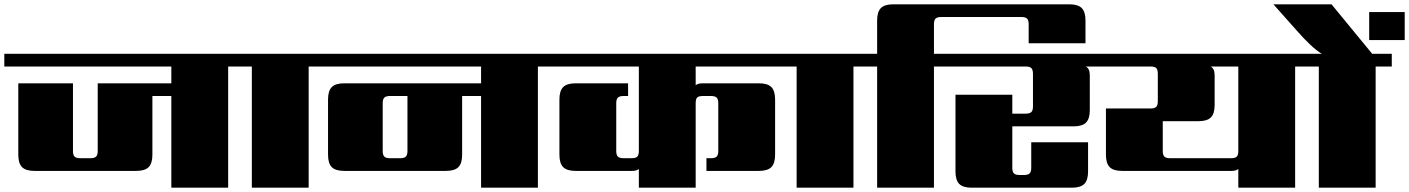

<svg xmlns="http://www.w3.org/2000/svg" viewBox="-40 -872 6546 892"><path d="M1095 -622V-563H1020V0H756V-426H668V-153Q668 -113 650.5 -95.5Q633 -78 593 -78H120Q80 -78 62.5 -95.5Q45 -113 45 -153V-485H299V-170Q299 -152 306.5 -144.5Q314 -137 333 -137H380Q399 -137 406.5 -144.5Q414 -152 414 -170V-485H756V-563H-20V-622Z M1469 -622V-563H1394V0H1130V-563H1055V-622Z M1853 -170V-426H1772Q1753 -426 1745.5 -418.5Q1738 -411 1738 -393V-170Q1738 -152 1745.5 -144.5Q1753 -137 1772 -137H1819Q1838 -137 1845.5 -144.5Q1853 -152 1853 -170ZM2534 -622V-563H2459V0H2195V-426H2107V-153Q2107 -113 2089.5 -95.5Q2072 -78 2032 -78H1559Q1519 -78 1501.5 -95.5Q1484 -113 1484 -153V-410Q1484 -450 1501.5 -467.5Q1519 -485 1559 -485H2195V-563H1429V-622Z M3626 -563H3192V-476Q3202 -485 3224 -485H3486Q3526 -485 3543.5 -467.5Q3561 -450 3561 -410V-153Q3561 -113 3543.5 -95.5Q3526 -78 3486 -78H3242V-137H3263Q3282 -137 3289.5 -144.5Q3297 -152 3297 -170V-393Q3297 -411 3289.5 -418.5Q3282 -426 3263 -426H3226Q3206 -426 3199 -419Q3192 -412 3192 -392V0H2928V-87Q2918 -78 2896 -78H2634Q2594 -78 2576.5 -95.5Q2559 -113 2559 -153V-410Q2559 -450 2576.5 -467.5Q2594 -485 2634 -485H2878V-426H2857Q2838 -426 2830.5 -418.5Q2823 -411 2823 -393V-170Q2823 -152 2830.5 -144.5Q2838 -137 2857 -137H2894Q2914 -137 2921 -144.5Q2928 -152 2928 -171V-563H2494V-622H3626Z M4000 -622V-563H3925V0H3661V-563H3586V-622Z M4374 -622V-563H4299V0H4035V-563H3960V-622H4035V-777Q4035 -817 4052.5 -834.5Q4070 -852 4110 -852H4928Q4968 -852 4985.5 -834.5Q5003 -817 5003 -777V-671H4739V-760Q4739 -778 4731.5 -785.5Q4724 -793 4705 -793H4333Q4314 -793 4306.5 -785.5Q4299 -778 4299 -760V-622Z M5083 -622V-563H5004Q5023 -554 5023 -522V-360Q5023 -320 5005.5 -302.5Q4988 -285 4948 -285H4663V-92Q4663 -74 4670.5 -66.5Q4678 -59 4697 -59H4717Q4736 -59 4743.5 -66.5Q4751 -74 4751 -92V-211H5015V-75Q5015 -35 4997.5 -17.5Q4980 0 4940 0H4474Q4434 0 4416.5 -17.5Q4399 -35 4399 -75V-432H4663V-344H4725Q4744 -344 4751.5 -351.5Q4759 -359 4759 -377V-529Q4759 -548 4751.5 -555.5Q4744 -563 4725 -563H4334V-622Z M5713 -171V-563H5584Q5603 -554 5603 -522V-384Q5603 -344 5585.5 -326.5Q5568 -309 5528 -309H5362V-170Q5362 -152 5369.5 -144.5Q5377 -137 5396 -137H5679Q5699 -137 5706 -144.5Q5713 -152 5713 -171ZM6052 -622V-563H5977V0H5713V-87Q5703 -78 5681 -78H5173Q5133 -78 5115.5 -95.5Q5098 -113 5098 -153V-368H5305Q5324 -368 5331.5 -375.5Q5339 -383 5339 -401V-529Q5339 -548 5332 -555.5Q5325 -563 5305 -563H5043V-622Z M6426 -622V-563H6351V0H6087V-563H6012V-622H6101Q6054 -650 5981 -734L5876 -852H6146L6335 -622ZM6321 -816H6486V-686H6321Z"/></svg>

Font: Sarpanch Black
Style: Regular
Weight: 900
Designer: Manushi Parikh (Devanagari and Latin), Jyotish Sonowal (Devanagari)
Foundry: Indian Type Foundry
Version: Version 2.004;PS 1.0;hotconv 1.0.78;makeotf.lib2.5.61930; tt